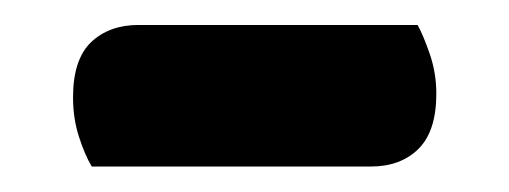

<svg xmlns="http://www.w3.org/2000/svg" viewBox="-20 -333 406 153"><path d="M275.6 -200.3H53.1Q47.4 -209.9 42.8 -224.4Q38.2 -238.8 38.2 -255.4Q38.2 -285.6 52.6 -299.4Q67.1 -313.1 90.3 -313.1H312.8Q317.5 -304.5 322.6 -289.6Q327.7 -274.6 327.7 -258.4Q327.7 -228.5 313.5 -214.4Q299.2 -200.3 275.6 -200.3Z"/></svg>

Font: Baloo Tammudu 2
Style: Regular
Weight: 400
Designer: Maithili Shingre, Omkar Shende and Ek Type
Foundry: Ek Type
Version: Version 1.700